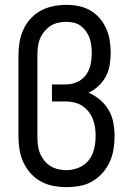

<svg xmlns="http://www.w3.org/2000/svg" viewBox="-20 -763 540 791"><path d="M254 8Q227 8 200 3Q173 -2 149 -15Q125 -28 106.5 -48.5Q88 -69 76.5 -94Q65 -119 60.5 -146Q56 -173 56 -200V-535Q56 -562 60.5 -589Q65 -616 76 -640.5Q87 -665 105.5 -685.5Q124 -706 148 -719Q172 -732 199 -737.5Q226 -743 253 -743Q279 -743 304 -738Q329 -733 351 -720.5Q373 -708 390 -688.5Q407 -669 417.5 -645.5Q428 -622 432 -596.5Q436 -571 436 -546Q436 -521 432 -496Q428 -471 416.5 -449Q405 -427 386.5 -409.5Q368 -392 345 -381Q371 -370 392.5 -351.5Q414 -333 428 -309Q442 -285 447 -257Q452 -229 452 -201Q452 -174 447.5 -147Q443 -120 431.5 -95Q420 -70 401.5 -49.5Q383 -29 359.5 -15.5Q336 -2 308.5 3Q281 8 254 8ZM254 -62Q280 -62 305 -72.5Q330 -83 346 -103.5Q362 -124 368 -150.5Q374 -177 374 -203Q374 -221 371.5 -238.5Q369 -256 362.5 -272.5Q356 -289 344.5 -303.5Q333 -318 318 -327.5Q303 -337 285.5 -341Q268 -345 250 -345H194V-415H250Q274 -415 296.5 -424.5Q319 -434 333.5 -453.5Q348 -473 353 -496.5Q358 -520 358 -544Q358 -560 356 -576Q354 -592 349 -606.5Q344 -621 334.5 -634Q325 -647 312.5 -656.5Q300 -666 284 -669.5Q268 -673 253 -673Q235 -673 218 -669Q201 -665 187 -655.5Q173 -646 162 -632.5Q151 -619 144.5 -603Q138 -587 136 -569.5Q134 -552 134 -535V-200Q134 -183 136 -165.5Q138 -148 144.5 -132Q151 -116 162 -102Q173 -88 187.5 -79Q202 -70 219.5 -66Q237 -62 254 -62Z"/></svg>

Font: Iosevka Term SS14
Style: Regular
Weight: 400
Monospace: yes
Designer: Belleve Invis
Foundry: Belleve Invis
Version: Version 24.1.1; ttfautohint (v1.8.4)